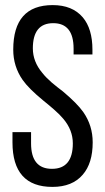

<svg xmlns="http://www.w3.org/2000/svg" viewBox="-20 -727 412 754"><path d="M305 -659Q343 -614 343 -532V-513H269V-536Q269 -636 189 -636Q109 -636 109 -537Q109 -485 146 -441Q160 -423 183 -403L205 -385L227 -368Q283 -321 307 -287Q344 -234 344 -168Q344 -86 305 -41Q264 7 186 7Q29 7 29 -168V-208H102V-164Q102 -64 184 -64Q266 -64 266 -164Q266 -216 229 -260Q215 -277 192 -297L171 -315L149 -333Q93 -379 69 -413Q32 -466 32 -532Q32 -707 187 -707Q264 -707 305 -659Z"/></svg>

Font: Adderley Regular
Style: Regular
Weight: 400
Designer: gorohovskiy
Version: Version 1.003 November 13, 2017